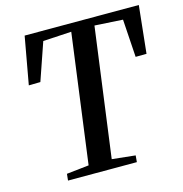

<svg xmlns="http://www.w3.org/2000/svg" viewBox="-109 -843 898 943"><g transform="rotate(-15 340.0 -371.5)"><path d="M121.5 0 125 -33.5 238.5 -46 326 -702 181.5 -693.5 115.5 -502.5 56.5 -501.5 100 -743H680.5L655 -501.5L599.5 -501L587 -693.5L444 -702L356 -46L474.5 -33.5L471.5 0Z"/></g></svg>

Font: Merriweather 72pt Medium
Style: Italic
Weight: 500
Italic angle: -7.8°
Version: Version 2.101